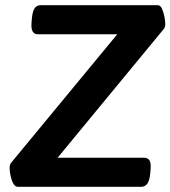

<svg xmlns="http://www.w3.org/2000/svg" viewBox="-20 -720 657 740"><path d="M49 0Q38 0 31 -13Q24 -26 20.5 -43.5Q17 -61 17 -73Q17 -86 24 -94L432 -588H125Q112 -588 105.5 -599.5Q99 -611 102 -638L103 -651Q106 -679 114.5 -689.5Q123 -700 137 -700H588Q598 -700 604 -687Q610 -674 613.5 -656.5Q617 -639 617 -627Q617 -615 611 -608L202 -112H536Q550 -112 556.5 -101Q563 -90 560 -63L559 -51Q556 -22 547 -11Q538 0 524 0Z"/></svg>

Font: Asap SemiBold
Style: Italic
Weight: 600
Italic angle: -6°
Designer: Pablo Cosgaya
Foundry: Omnibus-Type
Version: Version 3.001; ttfautohint (v1.8.3)